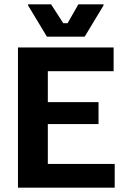

<svg xmlns="http://www.w3.org/2000/svg" viewBox="-20 -870 590 890"><path d="M197.5 -700H372.5L460 -845V-850H343.3L293.3 -762.5H273.3L216.7 -850H110V-845ZM63.3 0H511.7V-110H201.7V-295H436.7V-396.7H201.7V-540H506.7V-650H63.3Z"/></svg>

Font: Familjen Grotesk GF
Style: Bold
Weight: 700
Designer: Anders Wikstroem, Jonas Baeckman, Matilda Gysing, Kristian Moeller
Foundry: Familjen STHLM AB
Version: Version 2.000; Beta; Release 4; Build 6